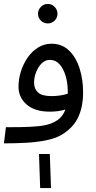

<svg xmlns="http://www.w3.org/2000/svg" viewBox="-20 -723 487 975"><path d="M0 5 10 -77Q43 -77 85.5 -77.5Q128 -78 167.5 -81.5Q207 -85 231 -93Q263 -104 282.5 -121.5Q302 -139 312 -167Q294 -161 273.5 -158.5Q253 -156 233 -156Q157 -156 115.5 -192Q74 -228 74 -283Q74 -321 86 -359.5Q98 -398 120 -430Q142 -462 173 -481.5Q204 -501 242 -501Q295 -501 331 -466Q367 -431 384.5 -374.5Q402 -318 402 -255Q402 -180 376.5 -126.5Q351 -73 292 -38Q261 -20 214.5 -10.5Q168 -1 112.5 2Q57 5 0 5ZM153 -303Q153 -272 173 -253.5Q193 -235 242 -235Q285 -235 324 -247Q324 -253 324 -261Q324 -302 313 -338.5Q302 -375 282 -397Q262 -419 234 -419Q210 -419 192 -401.5Q174 -384 163.5 -357Q153 -330 153 -303ZM223 -604Q202 -604 187.5 -618.5Q173 -633 173 -653Q173 -673 187.5 -688Q202 -703 223 -703Q243 -703 257.5 -688Q272 -673 272 -653Q272 -633 257.5 -618.5Q243 -604 223 -604ZM184 232 178 59H233L239 232Z"/></svg>

Font: Noto IKEA Arabic
Style: Regular
Weight: 400
Designer: Monotype Design Team
Foundry: Monotype Imaging Inc.
Version: Version 1.200